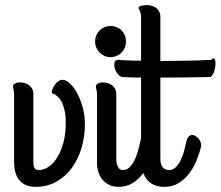

<svg xmlns="http://www.w3.org/2000/svg" viewBox="-20 -705 865 753"><path d="M35.2 -333Q35.2 -347.2 33 -353.5Q30.8 -359.9 30.8 -365.2Q30.8 -372.6 38.6 -377.2Q46.4 -381.8 57.1 -381.8Q82 -381.8 96.4 -368.9Q110.8 -356 110.8 -337.9V-68.8Q110.8 -54.7 115.2 -46.4Q119.6 -38.1 132.8 -38.1Q151.4 -38.1 170.2 -50.5Q189 -63 203.9 -86.7Q218.8 -110.4 228.3 -144.5Q237.8 -178.7 237.8 -222.2Q237.8 -252.4 233.2 -272.5Q228.5 -292.5 222.2 -304.9Q215.8 -317.4 208.7 -323.7Q201.7 -330.1 196.8 -334Q192.9 -336.9 188 -337.6Q183.1 -338.4 183.1 -342.8Q183.1 -349.6 186.8 -358.2Q190.4 -366.7 196.3 -374.3Q202.1 -381.8 209.5 -387Q216.8 -392.1 224.1 -392.1Q239.3 -392.1 254.9 -377.2Q270.5 -362.3 283.4 -337.9Q296.4 -313.5 304.7 -282.5Q313 -251.5 313 -219.2Q313 -168.5 299.3 -123.5Q285.6 -78.6 260.5 -44.9Q235.4 -11.2 199.7 8.3Q164.1 27.8 120.1 27.8Q96.2 27.8 79.8 20Q63.5 12.2 53.7 -1Q43.9 -14.2 39.6 -32Q35.2 -49.8 35.2 -69.8Z M413.1 -481Q400.9 -481 389.9 -485.8Q378.9 -490.7 370.8 -499Q362.8 -507.3 357.9 -518.3Q353 -529.3 353 -542Q353 -555.2 357.9 -566.4Q362.8 -577.6 370.8 -585.7Q378.9 -593.8 389.9 -598.4Q400.9 -603 413.1 -603Q426.3 -603 437.5 -598.4Q448.7 -593.8 456.8 -585.7Q464.8 -577.6 469.5 -566.4Q474.1 -555.2 474.1 -542Q474.1 -529.3 469.5 -518.3Q464.8 -507.3 456.8 -499Q448.7 -490.7 437.5 -485.8Q426.3 -481 413.1 -481ZM436 -84Q436 -80.6 436.5 -73Q437 -65.4 439.5 -57.6Q441.9 -49.8 447.3 -43.9Q452.6 -38.1 462.4 -38.1Q477.1 -38.1 488 -48.8Q499 -59.6 507.1 -75.7Q515.1 -91.8 520.5 -110.6Q525.9 -129.4 529.3 -146Q532.2 -161.1 538.3 -168Q544.4 -174.8 551.5 -175.5Q558.6 -176.3 565.7 -171.9Q572.8 -167.5 578.4 -160.4Q584 -153.3 586.7 -144.5Q589.4 -135.7 587.4 -127.9Q580.6 -103 569.6 -75.7Q558.6 -48.3 541.5 -25.4Q524.4 -2.4 500.5 12.7Q476.6 27.8 444.3 27.8Q424.3 27.8 408.7 20.3Q393.1 12.7 382.3 0Q371.6 -12.7 366 -29.8Q360.4 -46.9 360.4 -65.9V-333Q360.4 -347.2 358.2 -353.5Q356 -359.9 356 -365.2Q356 -372.6 363.8 -377.2Q371.6 -381.8 382.3 -381.8Q407.2 -381.8 421.6 -368.9Q436 -356 436 -337.9Z M442.9 -470.2Q454.1 -469.2 467.8 -468.8Q479.5 -467.8 496.1 -467.5Q512.7 -467.3 533.2 -466.8V-636.2Q533.2 -647 531.5 -653.3Q529.8 -659.7 528.1 -663.3Q526.4 -667 524.7 -669.2Q522.9 -671.4 522.9 -673.8Q522.9 -676.8 525.9 -678.7Q528.8 -680.7 533.7 -682.1Q538.6 -683.6 544.2 -684.3Q549.8 -685.1 555.2 -685.1Q580.1 -685.1 594.5 -672.1Q608.9 -659.2 608.9 -641.1V-465.8Q654.8 -465.8 705.8 -466.8Q756.8 -467.8 808.1 -470.2Q814.9 -477.5 819.1 -475.6Q823.2 -473.6 824.5 -466.3Q825.7 -459 824.7 -448.2Q823.7 -437.5 820.8 -427.5Q817.9 -417.5 812.7 -410.2Q807.6 -402.8 801.3 -402.8Q741.2 -401.4 695.1 -401.1Q648.9 -400.9 608.9 -400.9V-84Q608.9 -59.6 618.2 -48.8Q627.4 -38.1 643.1 -38.1Q658.2 -38.1 669.2 -48.8Q680.2 -59.6 688.2 -75.7Q696.3 -91.8 701.4 -110.6Q706.5 -129.4 710 -146Q712.9 -161.6 719.7 -168.7Q726.6 -175.8 733.9 -175.8Q739.7 -175.8 746.1 -172.1Q752.4 -168.5 757.6 -162.6Q762.7 -156.7 765.9 -149.4Q769 -142.1 769 -134.8Q769 -133.8 769 -132.3Q769 -130.9 768.1 -127.9Q761.7 -103 750.7 -75.7Q739.7 -48.3 722.4 -25.4Q705.1 -2.4 681.2 12.7Q657.2 27.8 625 27.8Q605 27.8 588.1 21.7Q571.3 15.6 559.1 2.2Q546.9 -11.2 540 -32.2Q533.2 -53.2 533.2 -83V-400.9Q516.6 -400.9 503.7 -401.1Q490.7 -401.4 481.9 -401.9Q471.7 -402.3 463.9 -402.8Q452.1 -402.8 443.1 -413.3Q434.1 -423.8 430.4 -436.5Q426.8 -449.2 429.4 -459.7Q432.1 -470.2 442.9 -470.2Z"/></svg>

Font: Grand Hotel
Style: Regular
Weight: 400
Designer: Brian J. Bonislawsky & Jim Lyles for Astigmatic (AOETI)
Foundry: Astigmatic (AOETI)
Version: Version 001.000